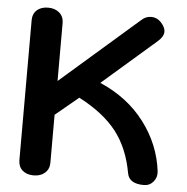

<svg xmlns="http://www.w3.org/2000/svg" viewBox="-52 -761 798 821"><g transform="rotate(5 347.5 -350.0)"><path d="M524 -34Q505 -141 449.5 -212Q394 -283 288 -338L189 -256V-50Q189 -23 170.5 -6.5Q152 10 122 10Q92 10 74 -6Q56 -22 56 -50V-650Q56 -678 74 -694Q92 -710 122 -710Q152 -710 170.5 -693.5Q189 -677 189 -650V-401L523 -692Q541 -709 565 -709Q589 -709 607 -690Q626 -669 626 -651Q626 -630 602 -609L372 -409Q492 -357 563.5 -262.5Q635 -168 649 -54Q652 -28 636 -9Q620 10 595 10Q532 10 524 -34Z"/></g></svg>

Font: Kodchasan
Style: Bold
Weight: 700
Designer: Katatrad Aksorn Co.,Ltd.
Foundry: Cadson Demak Co.,Ltd.
Version: Version 1.000; ttfautohint (v1.6)